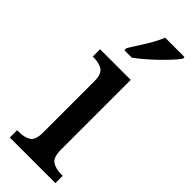

<svg xmlns="http://www.w3.org/2000/svg" viewBox="-254 -791 815 815"><g transform="rotate(45 153.5 -383.0)"><path d="M19 0V-44H31Q62 -44 83 -56.5Q104 -69 104 -113V-423Q104 -466 83.5 -479Q63 -492 33 -492H25V-536H209V-117Q209 -71 230 -57.5Q251 -44 282 -44H293V0ZM101 -619Q122 -651 147 -691.5Q172 -732 186 -766H302V-756Q290 -739 263 -710.5Q236 -682 204 -653.5Q172 -625 146 -606H101Z"/></g></svg>

Font: Noto Serif Georgian SemiCondensed Medium
Style: Regular
Weight: 500
Width: 4
Designer: Monotype Design Team, Akaki Razmadze
Foundry: Google LLC
Version: Version 2.003; ttfautohint (v1.8.4.7-5d5b)